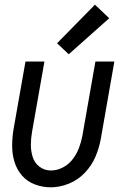

<svg xmlns="http://www.w3.org/2000/svg" viewBox="-20 -793 540 821"><path d="M274 -561 224 -608 386 -773 447 -715ZM197 8Q162 8 129 -4.5Q96 -17 74 -42.5Q52 -68 42 -100.5Q32 -133 32 -169Q32 -205 38 -241L89 -530H170L117 -229Q112 -201 112 -173.5Q112 -146 120 -121Q128 -96 149 -80Q170 -64 198 -64Q224 -64 249 -77Q274 -90 291 -112.5Q308 -135 317.5 -160Q327 -185 332 -211L388 -530H469L411 -199Q404 -160 388 -122.5Q372 -85 342.5 -54Q313 -23 274 -7.5Q235 8 197 8Z"/></svg>

Font: Iosevka SS08
Style: Italic
Weight: 400
Italic angle: -10°
Monospace: yes
Designer: Belleve Invis
Foundry: Belleve Invis
Version: 2.1.0; ttfautohint (v1.8.2)